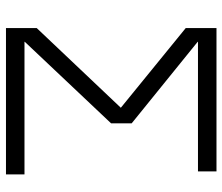

<svg xmlns="http://www.w3.org/2000/svg" viewBox="-71 -674 745 643"><g transform="rotate(90 301.5 -352.5)"><path d="M74 0V-103L363 -408L365 -365L74 -602V-705H554V-643H120V-642L393 -421V-352L120 -63V-62H564V0Z"/></g></svg>

Font: TikTok Sans 24pt Light
Style: Regular
Weight: 300
Version: Version 4.000